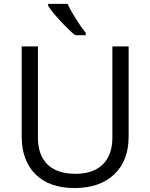

<svg xmlns="http://www.w3.org/2000/svg" viewBox="-20 -951 768 981"><path d="M637.2 -713.9V-252Q637.2 -129.9 563.5 -60.1Q489.7 9.8 360.8 9.8Q231.9 9.8 161.4 -60.5Q90.8 -130.9 90.8 -253.9V-713.9H173.8V-248Q173.8 -158.7 222.7 -110.8Q271.5 -63 366.2 -63Q456.5 -63 505.4 -111.1Q554.2 -159.2 554.2 -249V-713.9ZM418 -771H364.3Q332.5 -796.4 289.1 -843.3Q245.6 -890.1 226.1 -920.9V-931.2H325.2Q340.8 -897.5 368.7 -853.3Q396.5 -809.1 418 -783.2Z"/></svg>

Font: Open Sans ACDW
Style: acdw
Weight: 400
Foundry: Ascender Corporation
Version: Version 1.10